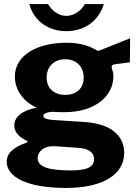

<svg xmlns="http://www.w3.org/2000/svg" viewBox="-20 -748 676 943"><path d="M305 175C492 175 590 105 590 3C590 -78 530 -140 394 -149C348 -152 306 -154 285 -156C224 -159 193 -162 193 -179C193 -189 205 -197 241 -199C255 -197 282 -197 296 -197C456 -197 537 -283 537 -373C537 -388 533 -402 530 -410C526 -424 528 -430 548 -433C570 -436 592 -438 618 -442L619 -560C583 -546 535 -526 494 -510C485 -506 462 -496 459 -499C421 -521 380 -538 306 -538C166 -538 53 -479 53 -372C53 -313 87 -253 160 -219C86 -206 50 -171 50 -132C50 -98 76 -74 109 -58C117 -55 118 -51 109 -47C53 -27 13 0 13 46C13 121 111 175 305 175ZM300 -282C244 -282 209 -316 209 -367C209 -419 244 -457 300 -457C357 -457 391 -419 391 -367C391 -316 358 -282 300 -282ZM330 89C220 89 165 73 165 28C165 -3 196 -32 245 -30L363 -22C415 -19 442 1 442 33C442 69 414 89 330 89ZM397 -728C379 -696 344 -670 306 -670C265 -670 233 -699 216 -728H124C148 -641 220 -595 306 -595C395 -595 465 -645 490 -728Z"/></svg>

Font: Cheyenne Sans
Style: Bold
Weight: 700
Designer: The Public Sans project authors (U.S. Web Design System), Libre Franklin designed by Pablo Impallari and Rodrigo Fuenzal
Foundry: The Cheyenne Sans Project Authors
Version: Version 2.007